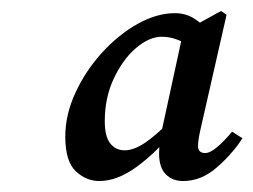

<svg xmlns="http://www.w3.org/2000/svg" viewBox="-20 -705 462 350"><path d="M161 -375Q137 -375 118 -393Q99 -411 99 -456Q99 -496 117.5 -536Q136 -576 166 -609Q196 -642 231 -661.5Q266 -681 299 -681Q318 -681 333.5 -671.5Q349 -662 362 -646L328 -620Q316 -628 302.5 -633Q289 -638 275 -638Q252 -638 228 -617.5Q204 -597 187.5 -562Q171 -527 171 -484Q171 -456 181 -443.5Q191 -431 207 -431Q224 -431 244 -444.5Q264 -458 290 -484L296 -466Q266 -428 230 -401.5Q194 -375 161 -375ZM314 -375Q294 -375 282 -387.5Q270 -400 270 -425Q270 -445 276 -472L314 -647L383 -685L393 -678L345 -467Q343 -458 342 -451Q341 -444 341 -439Q341 -426 354 -426Q363 -426 376 -437Q389 -448 403 -465L422 -453Q404 -425 375.5 -400Q347 -375 314 -375Z"/></svg>

Font: Lisu Bosa ExtraBold
Style: Italic
Weight: 800
Italic angle: -19°
Designer: David Morse, Annie Olsen, Victor Gaultney, Frank Grießhammer (Latin)
Foundry: SIL International
Version: Version 2.000